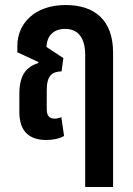

<svg xmlns="http://www.w3.org/2000/svg" viewBox="-20 -548 531 764"><path d="M164 9C191 9 216 4 235 -7L224 -82C216 -78 206 -76 198 -76C176 -76 166 -87 166 -115V-189C166 -247 187 -263 225 -264L232 -317L165 -361C166 -402 190 -433 239 -433C288 -433 319 -401 319 -329V196H430V-338C430 -468 357 -528 241 -528C117 -528 49 -453 49 -366V-340L133 -301L132 -297C85 -282 57 -250 57 -174V-102C57 -22 100 9 164 9Z"/></svg>

Font: Noto Sans Thai UI ExtCond SemBd
Style: Regular
Weight: 600
Width: 2
Designer: Monotype Design Team
Foundry: Monotype Imaging Inc.
Version: Version 2.000